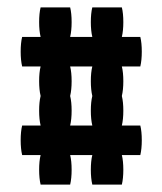

<svg xmlns="http://www.w3.org/2000/svg" viewBox="-20 -580 440 520"><path d="M360 -240Q364 -224 364 -200Q364 -177 360 -160H310Q314 -144 314 -120Q314 -97 310 -80H230Q226 -97 226 -120Q226 -144 230 -160H170Q174 -144 174 -120Q174 -97 170 -80H90Q86 -97 86 -120Q86 -144 90 -160H40Q36 -177 36 -200Q36 -224 40 -240H90Q86 -257 86 -280Q86 -304 90 -320Q86 -337 86 -360Q86 -384 90 -400H40Q36 -417 36 -440Q36 -464 40 -480H90Q86 -497 86 -520Q86 -544 90 -560H170Q174 -544 174 -520Q174 -497 170 -480H230Q226 -497 226 -520Q226 -544 230 -560H310Q314 -544 314 -520Q314 -497 310 -480H360Q364 -464 364 -440Q364 -417 360 -400H310Q314 -384 314 -360Q314 -337 310 -320Q314 -304 314 -280Q314 -257 310 -240ZM226 -280Q226 -304 230 -320Q226 -337 226 -360Q226 -384 230 -400H170Q174 -384 174 -360Q174 -337 170 -320Q174 -304 174 -280Q174 -257 170 -240H230Q226 -257 226 -280Z"/></svg>

Font: VT323
Style: Regular
Weight: 400
Monospace: yes
Designer: Peter Hull
Version: Version 2.000